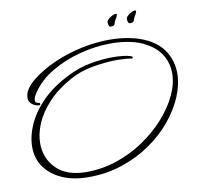

<svg xmlns="http://www.w3.org/2000/svg" viewBox="-80 -776 908 883"><g transform="rotate(-10 374.0 -334.0)"><path d="M264 25Q195 25 143 2.5Q91 -20 61.5 -60.5Q32 -101 32 -156Q32 -207 56.5 -261.5Q81 -316 131 -366Q181 -416 259 -454Q312 -480 366.5 -489.5Q421 -499 466 -499Q524 -499 552 -489Q559 -487 559 -482Q559 -476 551 -478Q524 -483 486 -483Q435 -483 373.5 -472.5Q312 -462 264 -435Q198 -399 155 -353Q112 -307 91.5 -259Q71 -211 71 -167Q71 -96 119 -48Q167 0 259 0Q332 0 400.5 -23Q469 -46 527.5 -85.5Q586 -125 630.5 -174.5Q675 -224 700 -277Q725 -330 725 -380Q725 -424 703.5 -462Q682 -500 634 -527Q601 -546 559 -554.5Q517 -563 470 -563Q400 -563 326.5 -544Q253 -525 192 -489Q131 -453 96 -401Q81 -379 81 -366Q81 -358 86.5 -354.5Q92 -351 98 -351Q103 -351 103 -345.5Q103 -340 98 -340Q82 -340 66.5 -351Q51 -362 50 -379Q49 -402 63 -423Q77 -444 101 -463Q147 -499 207 -525.5Q267 -552 334.5 -566.5Q402 -581 468 -581Q515 -581 559 -572.5Q603 -564 640 -546Q696 -518 722 -473Q748 -428 748 -375Q748 -323 724.5 -267Q701 -211 658 -159Q615 -107 555 -65.5Q495 -24 421.5 0.5Q348 25 264 25ZM575 -639Q568 -639 565.5 -646.5Q563 -654 563 -660Q563 -671 579.5 -682Q596 -693 606 -693Q611 -693 611 -689Q611 -685 607.5 -678Q604 -671 600 -665Q596 -658 593.5 -648.5Q591 -639 575 -639ZM485 -639Q478 -639 475.5 -646.5Q473 -654 473 -660Q473 -671 489.5 -682Q506 -693 516 -693Q521 -693 521 -689Q521 -685 517.5 -678Q514 -671 510 -665Q506 -658 503.5 -648.5Q501 -639 485 -639Z"/></g></svg>

Font: Waterfall
Style: Regular
Weight: 400
Designer: Robert E. Leuschke
Foundry: Robert E. Leuschke
Version: Version 1.010; ttfautohint (v1.8.3)